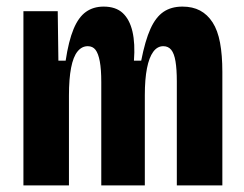

<svg xmlns="http://www.w3.org/2000/svg" viewBox="-20 -562 741 582"><path d="M51 0V-344V-528H155L157 -378H179Q188 -438 203 -474Q218 -510 240.5 -526Q263 -542 294 -542Q331 -542 352 -522.5Q373 -503 381.5 -466.5Q390 -430 386 -378H408Q420 -439 436 -474.5Q452 -510 475.5 -526Q499 -542 533 -542Q564 -542 586.5 -530Q609 -518 624.5 -494Q640 -470 647 -432.5Q654 -395 654 -344V0H516V-315Q516 -352 512 -376Q508 -400 499 -411Q490 -422 475 -422Q457 -422 444.5 -405Q432 -388 425.5 -355Q419 -322 419 -273V0H287V-313Q287 -352 282.5 -376Q278 -400 269.5 -411Q261 -422 246 -422Q228 -422 215 -406Q202 -390 195.5 -356.5Q189 -323 189 -272V0Z"/></svg>

Font: Bricolage Grotesque Condensed
Style: Bold
Weight: 700
Width: 3
Designer: Mathieu Triay
Foundry: Atelier Triay
Version: Version 1.001;gftools[0.9.33.dev8+g029e19f]